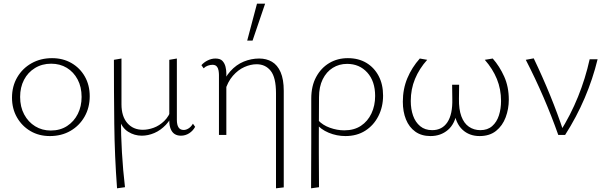

<svg xmlns="http://www.w3.org/2000/svg" viewBox="-20 -731 3302 1040"><path d="M250 6Q191 6 145 -21Q99 -48 72 -95Q45 -142 45 -202Q45 -264 73.5 -312.5Q102 -361 151 -388.5Q200 -416 262 -416Q321 -416 367 -389.5Q413 -363 439.5 -316.5Q466 -270 466 -210Q466 -148 438 -99Q410 -50 361.5 -22Q313 6 250 6ZM255 -24Q306 -24 343.5 -48.5Q381 -73 401.5 -114Q422 -155 422 -206Q422 -260 400.5 -300.5Q379 -341 342 -363.5Q305 -386 257 -386Q208 -386 169.5 -362.5Q131 -339 110 -298.5Q89 -258 89 -206Q89 -152 111 -111Q133 -70 170.5 -47Q208 -24 255 -24Z M614 289Q601 115 599 -59Q597 -233 597 -407L638 -414V-166Q638 -101 669.5 -64.5Q701 -28 754 -28Q782 -28 812.5 -39Q843 -50 869.5 -75.5Q896 -101 909 -142L924 -132Q907 -85 878.5 -55Q850 -25 816 -10.5Q782 4 748 4Q708 4 674 -17.5Q640 -39 626 -85L635 -88Q635 -1 640.5 94.5Q646 190 657 283ZM960 4Q940 4 926 -5Q912 -14 904.5 -32.5Q897 -51 897 -76V-407L938 -414V-82Q938 -55 947 -41Q956 -27 975 -27Q988 -27 1001.5 -35.5Q1015 -44 1025 -61L1037 -44Q1025 -22 1004.5 -9Q984 4 960 4Z M1475 289V-226Q1475 -311 1446.5 -347Q1418 -383 1370 -383Q1338 -383 1304 -368Q1270 -353 1241.5 -320.5Q1213 -288 1198 -236L1175 -251Q1195 -309 1227.5 -345Q1260 -381 1300.5 -397.5Q1341 -414 1384 -414Q1423 -414 1453 -396.5Q1483 -379 1500 -340Q1517 -301 1517 -239V284ZM1166 0V-325Q1166 -335 1164 -348Q1162 -361 1154.5 -370.5Q1147 -380 1131 -380Q1119 -380 1106 -375.5Q1093 -371 1083 -361L1071 -378Q1085 -394 1105.5 -404Q1126 -414 1147 -414Q1173 -414 1185 -401Q1197 -388 1201.5 -369.5Q1206 -351 1206 -334V0ZM1319 -511 1372 -711H1416L1348 -511Z M1665 289Q1665 228 1665.5 166.5Q1666 105 1666 44Q1666 -17 1666 -77.5Q1666 -138 1666 -197Q1666 -265 1692.5 -314Q1719 -363 1763.5 -389.5Q1808 -416 1864 -416Q1922 -416 1964.5 -390.5Q2007 -365 2031 -319.5Q2055 -274 2055 -213Q2055 -152 2029.5 -102Q2004 -52 1958.5 -23Q1913 6 1851 6Q1804 6 1760.5 -12Q1717 -30 1691 -63L1704 -79Q1728 -53 1767 -39Q1806 -25 1845 -25Q1898 -25 1935 -49.5Q1972 -74 1992 -116.5Q2012 -159 2012 -211Q2012 -291 1969.5 -338Q1927 -385 1860 -385Q1817 -385 1782.5 -363.5Q1748 -342 1728 -301.5Q1708 -261 1708 -204Q1708 -147 1707.5 -95.5Q1707 -44 1707 4Q1707 52 1707 98Q1707 144 1707.5 190Q1708 236 1708 283Z M2312 6Q2263 6 2229.5 -18Q2196 -42 2179 -84Q2162 -126 2162 -180Q2162 -249 2186.5 -307.5Q2211 -366 2254 -414L2294 -407Q2251 -359 2228 -303.5Q2205 -248 2205 -184Q2205 -140 2217.5 -104.5Q2230 -69 2256 -47.5Q2282 -26 2321 -26Q2375 -26 2403.5 -69Q2432 -112 2430 -195L2429 -272H2467L2466 -196Q2465 -139 2479 -101Q2493 -63 2520 -44.5Q2547 -26 2582 -26Q2621 -26 2646 -48Q2671 -70 2682.5 -106Q2694 -142 2694 -184Q2694 -248 2671.5 -303Q2649 -358 2606 -407L2649 -414Q2686 -372 2711 -316.5Q2736 -261 2736 -191Q2736 -141 2719 -95.5Q2702 -50 2667 -22Q2632 6 2578 6Q2522 6 2485 -28.5Q2448 -63 2440 -129H2456Q2445 -60 2406 -27Q2367 6 2312 6Z M3004 0Q2968 -102 2924 -204Q2880 -306 2828 -407L2871 -415Q2919 -315 2960 -214.5Q3001 -114 3034 -14H3012Q3071 -108 3111 -207Q3151 -306 3174 -410H3217Q3191 -303 3147 -200Q3103 -97 3041 0Z"/></svg>

Font: Ysabeau Office ExtraLight
Style: Regular
Weight: 250
Designer: Christian Thalmann (Catharsis Fonts)
Version: Version 2.001;gftools[0.9.30]; featfreeze: tnum,lnum,ss02